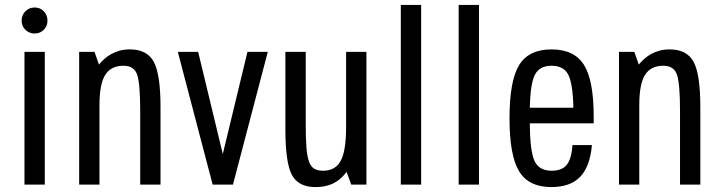

<svg xmlns="http://www.w3.org/2000/svg" viewBox="-20 -750 2926 780"><path d="M162 0V-539.3H79.4V0ZM67.9 -666.4Q67.9 -643.9 83.2 -628.9Q98.6 -613.9 120.7 -613.9Q142.9 -613.9 157.9 -628.9Q172.9 -643.9 172.9 -666.4Q172.9 -688.9 157.9 -704.2Q142.9 -719.6 120.7 -719.6Q98.6 -719.6 83.2 -704.2Q67.9 -688.9 67.9 -666.4Z M301.6 0H384.1V-323.4Q384.1 -408.4 407.4 -445.6Q430.6 -482.9 481.7 -482.9Q524.4 -482.9 537 -447.2Q549.6 -411.6 549.6 -298.6V0H632.1V-315.1Q632.1 -448.3 604.7 -498.8Q577.3 -549.3 507.6 -549.3Q484.6 -549.3 465.7 -544.1Q446.9 -538.9 431.6 -530.2Q416.3 -521.6 404.1 -510.7Q392 -499.9 382.1 -487.6L363.9 -539.3H301.6Z M843.9 0H926.4L1067.9 -539.3H985.3L885.1 -124.3L785 -539.3H702.4Z M1222 -539.3H1139.4V-223.3Q1139.4 -89.9 1165.6 -39.9Q1191.9 10 1261.7 10Q1303.9 10 1334.4 -5.2Q1365 -20.4 1388 -51.7L1406.9 0H1468.6V-539.3H1386V-233.7Q1386 -136.9 1364.1 -96.6Q1342.3 -56.4 1292.3 -56.4Q1270.9 -56.4 1257.1 -64.3Q1243.3 -72.1 1235.6 -92.9Q1227.9 -113.6 1224.9 -150.1Q1222 -186.7 1222 -244.1Z M1608.3 -730V0H1690.9V-730Z M1843.3 -730V0H1925.9V-730Z M2391.9 -248.9V-275.9Q2391.9 -423.4 2352.4 -486.4Q2313 -549.3 2220.4 -549.3Q2127.9 -549.3 2088.9 -485.5Q2049.9 -421.7 2049.9 -269.7Q2049.9 -118.1 2088.9 -54.1Q2127.9 10 2219.6 10Q2297 10 2337 -31.7Q2377 -73.4 2384.7 -160.7H2305.9Q2301.6 -104.1 2282.3 -80.3Q2263 -56.4 2220.9 -56.4Q2169.7 -56.4 2151.4 -96.3Q2133.1 -136.1 2132.4 -248.9ZM2309.3 -312.4H2132.4Q2134.4 -410.3 2153.2 -446.6Q2172 -482.9 2220.7 -482.9Q2269.7 -482.9 2288.5 -446.6Q2307.3 -410.3 2309.3 -312.4Z M2494.6 0H2577.1V-323.4Q2577.1 -408.4 2600.4 -445.6Q2623.6 -482.9 2674.7 -482.9Q2717.4 -482.9 2730 -447.2Q2742.6 -411.6 2742.6 -298.6V0H2825.1V-315.1Q2825.1 -448.3 2797.7 -498.8Q2770.3 -549.3 2700.6 -549.3Q2677.6 -549.3 2658.7 -544.1Q2639.9 -538.9 2624.6 -530.2Q2609.3 -521.6 2597.1 -510.7Q2585 -499.9 2575.1 -487.6L2556.9 -539.3H2494.6Z"/></svg>

Font: Secuela Black
Style: Regular
Weight: 900
Designer: Fernando Haro
Foundry: deFharo
Version: Version 1.704